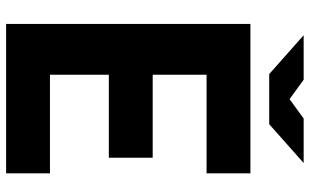

<svg xmlns="http://www.w3.org/2000/svg" viewBox="-208 -782 990 613"><g transform="rotate(90 286.5 -475.0)"><path d="M56 -780H533V-640H218V-468H483V-328H218V-140H533V0H56ZM92 -950H234L296 -905L358 -950H500L376 -840H216Z"/></g></svg>

Font: Cooper Hewitt
Style: Bold
Weight: 711
Designer: Village Type and Design LLC
Foundry: Cooper Hewitt Smithsonian Design Museum
Version: 1.000